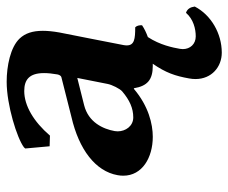

<svg xmlns="http://www.w3.org/2000/svg" viewBox="-76 -404 701 590"><g transform="rotate(-90 275.0 -108.5)"><path d="M550.4 139C548.7 126 543.4 116 531.1 112C511.6 134.8 481.8 142 458.8 142C435 142 419.6 124.8 419.6 102.2C419.6 99.2 419.9 96.1 420.5 93C424.2 71.9 432.1 32.2 456.6 -5.1C469.8 -9.9 482.3 -15.8 492.9 -23C493.2 -31.7 491.7 -39 486.6 -44C451.1 -44 431 -46.4 431 -70C431 -73 431.3 -76.3 432 -80C437.1 -109 468.8 -266 470.7 -277C474.1 -296.2 475.8 -313.1 475.8 -327.9C475.8 -359.6 468.1 -382.2 452.2 -399.1C425.5 -427.5 367.4 -439 319.3 -439C247.3 -439 145.6 -407 117.9 -386L114.2 -382L121 -307L153.8 -306C196.6 -356 245.8 -385 290.8 -385C325.7 -385 345.9 -369.3 345.9 -324.1C345.9 -312.5 344.6 -298.8 341.8 -283C340.5 -276 336.8 -272 333.7 -271L211.2 -240C111.1 -217 44.1 -166 32.2 -98C31.1 -92 30.6 -86.2 30.6 -80.6C30.6 -22.5 86.2 10 150.1 10C189.2 10 244.4 -3 297.3 -48H299.3C306.1 -7 325.1 10 368.1 10C370.2 10 372.4 10 374.6 9.9C347.1 49.8 337 78.8 329.4 122C328.2 128.6 327.6 135 327.6 141.1C327.6 191 365.1 222 408.7 222C467.7 222 524.5 189 550.4 139ZM331 -222 312.6 -129C310.3 -116 298 -91.1 289.7 -84C262.6 -61 237.7 -50 209.7 -50C183.1 -50 166.9 -73.6 166.9 -97.8C166.9 -100.8 167.2 -103.9 167.7 -107C174.1 -143.1 194.8 -187.8 247.3 -201Z"/></g></svg>

Font: Linux Biolinum O 
Style: Bold Italic
Weight: 700
Designer: Philipp H. Poll
Foundry: Philipp H. Poll
Version: Version 1.3.2